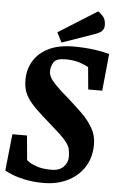

<svg xmlns="http://www.w3.org/2000/svg" viewBox="-63 -880 568 930"><g transform="rotate(5 221.0 -414.5)"><path d="M184 11Q136 11 97 3Q58 -5 32 -15.5Q6 -26 -5 -33L14 -211H85L96 -92Q96 -92 108.5 -83Q121 -74 148 -65Q175 -56 217 -56Q256 -56 276 -77Q296 -98 296 -124Q296 -148 291.5 -165.5Q287 -183 267.5 -205.5Q248 -228 203 -267Q148 -314 115.5 -346.5Q83 -379 68.5 -408.5Q54 -438 54 -479Q54 -530 78.5 -571Q103 -612 151.5 -636Q200 -660 272 -660Q331 -660 377.5 -653Q424 -646 447 -639L429 -459H361L351 -567Q338 -575 309 -585Q280 -595 239 -595Q194 -595 181.5 -574.5Q169 -554 169 -531Q169 -516 177 -501Q185 -486 206.5 -464Q228 -442 269 -407Q304 -376 337 -344Q370 -312 391 -276Q412 -240 412 -197Q412 -133 382.5 -86.5Q353 -40 301.5 -14.5Q250 11 184 11ZM212 -674 188 -722 376 -840Q388 -833 401 -818Q414 -803 414 -775Q414 -762 406 -750.5Q398 -739 369 -729Z"/></g></svg>

Font: Faustina VF Beta
Style: Italic
Weight: 400
Italic angle: -8°
Designer: Alfonso Garcia
Foundry: Omnibus-Type
Version: Version 1.006